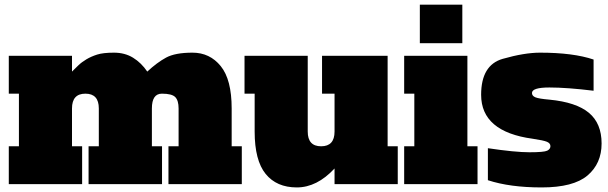

<svg xmlns="http://www.w3.org/2000/svg" viewBox="-20 -798 2633 832"><path d="M638.2 -328.1V-164.1H682.1V0H363.8V-164.1H408.2V-328.1Q408.2 -392.1 350.1 -392.1Q292 -392.1 292 -328.1V-164.1H335.9V0H18.1V-164.1H62V-392.1H18.1V-556.2H292V-487.8Q304.2 -500 319.1 -514.4Q334 -528.8 354.5 -541Q375 -553.2 400.9 -561.5Q426.8 -569.8 473.9 -569.8Q521 -569.8 556.6 -547.9Q592.3 -525.9 618.2 -487.8Q660.2 -526.9 699.5 -548.3Q738.8 -569.8 814 -569.8Q889.2 -569.8 936.5 -511.5Q983.9 -453.1 983.9 -328.1V-164.1H1027.8V0H710V-164.1H753.9V-328.1Q753.9 -362.3 739.5 -377.2Q725.1 -392.1 681.6 -392.1Q638.2 -392.1 638.2 -328.1Z M1083.5 -228V-392.1H1039.6V-556.2H1313.5V-228Q1313.5 -164.1 1371.6 -164.1Q1429.7 -164.1 1429.7 -228V-392.1H1375.5V-556.2H1659.7V-164.1H1703.6V0H1429.7V-67.9Q1353.5 14.2 1266.1 14.2Q1178.7 14.2 1131.1 -44.4Q1083.5 -103 1083.5 -228Z M1799.3 -777.8H1983.4V-610.8H1799.3ZM2005.4 -164.1H2049.3V0H1731.4V-164.1H1775.4V-392.1H1731.4V-556.2H2005.4Z M2288.1 -196.8Q2064.9 -227.1 2064.9 -387.2Q2064.9 -516.1 2158.4 -543Q2252 -569.8 2320.3 -569.8Q2463.9 -569.8 2552.2 -540V-404.8Q2436.5 -418.9 2360.8 -418.9Q2285.2 -418.9 2285.2 -395Q2285.2 -382.3 2300.3 -376.2Q2315.4 -370.1 2360.8 -366.2Q2477.1 -355 2532 -309.1Q2586.9 -263.2 2586.9 -176.3Q2586.9 -89.4 2525.9 -37.6Q2464.8 14.2 2327.1 14.2Q2189.5 14.2 2094.2 -17.1V-155.8Q2211.9 -138.2 2274.4 -138.2Q2336.9 -138.2 2351.1 -145Q2365.2 -151.9 2365.2 -164.6Q2365.2 -177.2 2350.1 -183.6Q2335 -189.9 2288.1 -196.8Z"/></svg>

Font: AlfaSlabOne-Regular
Style: Regular
Weight: 400
Designer: JM Sole
Foundry: JM Sole
Version: Version 1.001